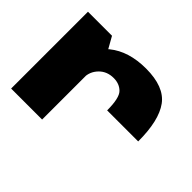

<svg xmlns="http://www.w3.org/2000/svg" viewBox="-122 -821 1045 1045"><g transform="rotate(45 401.0 -298.0)"><path d="M498.5 -285.5H737.5Q737.5 -446.5 682.5 -521.5Q627.5 -596.5 487.5 -596.5Q354.5 -596.5 273 -530.2Q191.5 -464 191.5 -379.5L282.5 -322.5Q282.5 -368 315.2 -401.8Q348 -435.5 399.5 -435.5Q443.5 -435.5 471 -408Q498.5 -380.5 498.5 -285.5ZM45 0H283.5V-496.5L230 -591.5H45Z"/></g></svg>

Font: Anybody SemiExpanded Black
Style: Regular
Weight: 900
Width: 6
Version: Version 1.113;gftools[0.9.25]